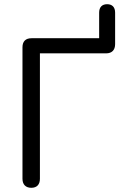

<svg xmlns="http://www.w3.org/2000/svg" viewBox="-20 -887 582 914"><path d="M129 7C156 7 170 -9 170 -36V-633H485C513 -633 528 -649 528 -677V-827C528 -853 514 -867 490 -867C466 -867 452 -853 452 -827V-705H130C102 -705 87 -690 87 -662V-36C87 -9 102 7 129 7Z"/></svg>

Font: SN Pro Book
Style: Regular
Weight: 350
Designer: Tobias Whetton
Foundry: Supernotes
Version: Version 1.003;Glyphs 3.3 (3324)